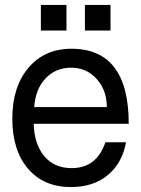

<svg xmlns="http://www.w3.org/2000/svg" viewBox="-20 -737 573 780"><path d="M250 -717V-613H146V-717ZM429 -717V-613H325V-717ZM503 -234H117Q119 -152 159.5 -103Q200 -54 271 -54Q373 -54 408 -159H492Q476 -73 417 -25Q358 23 268 23Q158 23 94 -51.5Q30 -126 30 -255Q30 -384 95.5 -461.5Q161 -539 270 -539Q503 -539 503 -234ZM119 -302H414Q414 -370 373 -416Q332 -462 269 -462Q206 -462 165 -418.5Q124 -375 119 -302Z"/></svg>

Font: ColatingCofangSans
Style: Regular
Weight: 400
Foundry: GNU
Version: Version 412.227;June 27, 2022;FontCreator 11.0.0.2412 32-bit